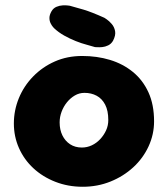

<svg xmlns="http://www.w3.org/2000/svg" viewBox="-20 -714 641 734"><path d="M296 0Q240 0 191.5 -19Q143 -38 107.5 -71Q72 -104 52.5 -148Q33 -192 33 -242Q33 -292 52 -338.5Q71 -385 106.5 -421.5Q142 -458 189.5 -479Q237 -500 294 -500Q351 -500 400.5 -485Q450 -470 488 -439Q526 -408 547.5 -361Q569 -314 569 -250Q569 -200 548 -154.5Q527 -109 489.5 -74.5Q452 -40 402.5 -20Q353 0 296 0ZM293 -150Q313 -150 331 -158.5Q349 -167 363 -182Q377 -197 385.5 -215.5Q394 -234 394 -255Q394 -291 382 -314Q370 -337 349.5 -348Q329 -359 303 -359Q283 -359 266 -349Q249 -339 236 -323Q223 -307 215.5 -287Q208 -267 208 -246Q208 -218 218.5 -196.5Q229 -175 248 -162.5Q267 -150 293 -150ZM343 -534Q331 -538 311.5 -543Q292 -548 269.5 -557Q247 -566 225.5 -578Q204 -590 187 -606Q187 -606 182.5 -611Q178 -616 173.5 -625Q169 -634 169 -645.5Q169 -657 177 -671Q184 -683 196 -688Q208 -693 220 -693.5Q232 -694 239.5 -693Q247 -692 247 -692Q270 -686 300 -677Q330 -668 379 -646Q379 -646 388 -640Q397 -634 407 -622.5Q417 -611 420 -595Q423 -579 412 -558Q405 -546 393.5 -540.5Q382 -535 371 -534Q360 -533 351.5 -533.5Q343 -534 343 -534Z"/></svg>

Font: Sour Gummy Black ExtraBold
Style: Regular
Weight: 800
Version: Version 1.000